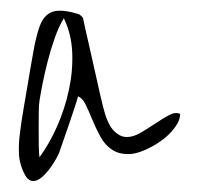

<svg xmlns="http://www.w3.org/2000/svg" viewBox="-20 -501 370 355"><path d="M26.1 -177.8Q15.8 -197.3 15 -217.2Q14.2 -237.1 17.3 -257.9Q17.9 -264.4 19.9 -277.4Q22 -290.4 24.6 -306.1Q27.2 -321.9 30.3 -339.5Q33.4 -357.1 35.9 -372.8Q38.5 -388.6 40.9 -400.9Q43.2 -413.1 44.2 -419.1Q48.4 -438.6 53.3 -452.3Q58.2 -465.9 66.7 -473.3Q75.2 -480.8 88.9 -481.2Q102.6 -481.7 124.3 -475.2Q126.9 -474.7 130 -471.7Q133.1 -468.7 133.6 -467.3Q134.7 -461.3 137.5 -448.8Q140.3 -436.3 144 -420.3Q147.6 -404.3 151.5 -387Q155.3 -369.6 159 -353.6Q162.6 -337.6 165.4 -325.1Q168.3 -312.6 169.8 -306.6Q177.6 -273.7 188.9 -260.9Q200.3 -248.2 213.2 -247.7Q226.1 -247.3 239.8 -255.4Q253.5 -263.5 267 -272.5Q280.4 -281.6 292.3 -288Q304.2 -294.5 313 -290.4Q313 -281.6 308.3 -273.2Q303.7 -264.9 297.2 -257.7Q290.7 -250.5 283 -244.5Q275.2 -238.5 268.5 -234.3Q239.6 -217.2 220.2 -216.2Q200.8 -215.3 187.4 -224.1Q173.9 -232.9 165.7 -248.2Q157.4 -263.5 150.9 -279.2Q144.5 -295 138.5 -307.3Q132.6 -319.6 124.3 -322.8Q122.8 -316.8 117.9 -301.9Q113 -287.1 107.3 -270.4Q101.6 -253.8 96.4 -238.9Q91.3 -224.1 89.2 -218.1Q88.1 -215.8 84.8 -209.3Q81.4 -202.8 76.3 -195.2Q71.1 -187.5 64.6 -180.3Q58.2 -173.2 51.5 -169.2Q44.7 -165.3 38 -166.7Q31.3 -168.1 26.1 -177.8ZM53 -314.5Q52 -308.9 51.7 -294.1Q51.5 -279.2 51.5 -262.6Q51.5 -245.9 51.7 -231.1Q52 -216.2 53 -210.2Q71.1 -234.8 85.6 -267.4Q100 -300.1 107.5 -335.1Q115 -370 113.5 -404.6Q111.9 -439.1 98 -467.3Q89.2 -453 81.4 -431.2Q73.7 -409.4 68 -387Q62.3 -364.5 58.4 -344.8Q54.6 -325.1 53 -314.5Z"/></svg>

Font: Over the Rainbow
Style: Regular
Weight: 400
Designer: Kimberly Geswein
Foundry: Kimberly Geswein
Version: Version 1.002 2010